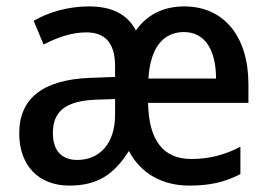

<svg xmlns="http://www.w3.org/2000/svg" viewBox="-20 -569 840 599"><path d="M555 -549C488 -549 438 -522 404 -474C377 -525 329 -549 257 -549C193 -549 131 -531 85 -504L116 -430C160 -453 205 -468 249 -468C306 -468 339 -437 339 -363V-329L259 -326C114 -320 40 -262 40 -153C40 -51 102 10 196 10C287 10 337 -27 382 -98C420 -26 488 10 571 10C636 10 682 -1 730 -26V-111C681 -86 634 -73 577 -73C490 -73 444 -130 442 -248H755V-307C755 -452 681 -549 555 -549ZM554 -469C622 -469 654 -409 654 -324H443C449 -420 489 -469 554 -469ZM279 -258 339 -260V-211C339 -119 289 -70 221 -70C175 -70 145 -96 145 -154C145 -219 181 -254 279 -258Z"/></svg>

Font: Noto Sans SemiCondensed Medium
Style: Regular
Weight: 500
Width: 4
Designer: Monotype Design Team
Foundry: Monotype Imaging Inc.
Version: Version 2.013